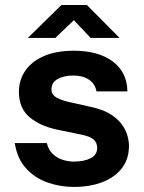

<svg xmlns="http://www.w3.org/2000/svg" viewBox="-20 -727 567 757"><path d="M270.7 10Q216.7 10 166.9 -7.7Q117.1 -25.4 82.4 -63.6Q47.7 -101.8 38.3 -162.8H164.7Q171.3 -135.2 188.7 -119.3Q206.1 -103.3 228 -96.6Q249.9 -89.9 270 -89.9Q311.8 -89.9 337.5 -103.2Q363.2 -116.6 363.2 -144Q363.2 -165.2 348.2 -177.7Q333.1 -190.2 298 -196.7L206.9 -215.6Q138.4 -229.9 96.8 -264.7Q55.2 -299.6 54.5 -363.4Q54.2 -410 78.9 -447Q103.7 -484 152.2 -505.5Q200.8 -527 271.4 -527Q367.1 -527 424.2 -484.9Q481.2 -442.8 482.3 -366.6H360.4Q355.1 -396.7 330.7 -412.9Q306.3 -429.2 269.7 -429.2Q232.1 -429.2 207.5 -415.6Q182.8 -401.9 182.8 -374.4Q182.8 -354.2 202.8 -342.4Q222.8 -330.5 264.9 -322L349 -303.1Q392.3 -292.3 419.5 -274.2Q446.8 -256 461.8 -234.5Q476.8 -213.1 482.6 -191.3Q488.5 -169.6 488.5 -152.2Q488.5 -100.4 460.9 -64.3Q433.3 -28.2 384.3 -9.1Q335.2 10 270.7 10ZM337.1 -577.5 271.3 -647.5 198.2 -577.5H89.9L222 -707.2H322.7L451.4 -577.5Z"/></svg>

Font: Public Sans Thin
Style: Regular
Weight: 100
Designer: The Public Sans project authors (U.S. Web Design System). Libre Franklin designed by Pablo Impallari and Rodrigo Fuenzal
Version: Version 1.008